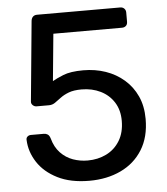

<svg xmlns="http://www.w3.org/2000/svg" viewBox="-51 -746 697 802"><g transform="rotate(-5 297.0 -345.0)"><path d="M292 10Q213 10 158.5 -17.5Q104 -45 75.5 -89Q47 -133 45 -182Q44 -191 50 -196.5Q56 -202 65 -202H119Q128 -202 135 -197.5Q142 -193 146 -180Q156 -143 178.5 -119.5Q201 -96 230.5 -85.5Q260 -75 292 -75Q335 -75 370.5 -92.5Q406 -110 427 -144.5Q448 -179 448 -228Q448 -273 427.5 -305.5Q407 -338 371.5 -355.5Q336 -373 292 -373Q259 -373 238 -365Q217 -357 202.5 -346Q188 -335 176.5 -327Q165 -319 151 -319H99Q90 -319 83 -325.5Q76 -332 77 -341L109 -675Q110 -687 116.5 -693.5Q123 -700 134 -700H483Q493 -700 499.5 -693.5Q506 -687 506 -677V-638Q506 -627 499.5 -621Q493 -615 483 -615H195L176 -418Q191 -427 221.5 -439.5Q252 -452 306 -452Q356 -452 399.5 -437Q443 -422 476.5 -393Q510 -364 529 -322.5Q548 -281 548 -227Q548 -151 515 -98Q482 -45 424 -17.5Q366 10 292 10Z"/></g></svg>

Font: RubikRegular
Style: Regular
Weight: 400
Designer: Hubert and Fischer
Foundry: Hubert and Fischer
Version: Version 2.300;gftools[0.9.30]